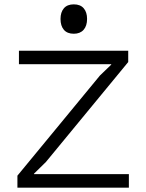

<svg xmlns="http://www.w3.org/2000/svg" viewBox="-20 -862 672 882"><path d="M572 -62V0H60V-55L439 -515L491 -565V-567H67V-629H569V-577L191 -118L136 -64V-62ZM380 -775Q380 -743 364 -725Q348 -707 319 -707Q289 -707 273.5 -725Q258 -743 258 -775Q258 -806 273.5 -824Q289 -842 319 -842Q349 -842 364.5 -824Q380 -806 380 -775Z"/></svg>

Font: Sinkin Sans 300 Light
Style: Regular
Weight: 300
Designer: Keith Bates
Foundry: K-Type
Version: Sinkin Sans (version 1.0)  by Keith Bates   •   © 2014   www